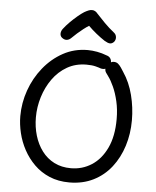

<svg xmlns="http://www.w3.org/2000/svg" viewBox="-66 -1080 936 1155"><g transform="rotate(5 402.5 -502.5)"><path d="M553 -761Q568 -757 575.5 -746.5Q583 -736 583 -723Q583 -715 579.5 -706Q576 -697 568.5 -690Q561 -683 551 -679.5Q541 -676 527 -679Q514 -684 492.5 -689.5Q471 -695 438 -695Q373 -695 321.5 -665.5Q270 -636 234.5 -586Q199 -536 180.5 -475.5Q162 -415 162 -353Q162 -295 177.5 -243Q193 -191 223 -151Q253 -111 297 -88.5Q341 -66 398 -66Q467 -66 523.5 -102.5Q580 -139 613.5 -210Q647 -281 647 -384Q647 -442 635.5 -491.5Q624 -541 607 -578Q590 -615 575 -635Q565 -649 559 -657.5Q553 -666 553 -677Q553 -686 557 -694.5Q561 -703 568 -710.5Q575 -718 583.5 -722Q592 -726 600 -726Q616 -726 626.5 -717Q637 -708 645.5 -695Q654 -682 661 -671Q701 -612 720 -537Q739 -462 739 -385Q739 -303 716 -230Q693 -157 649 -100.5Q605 -44 541 -12Q477 20 396 20Q329 20 276 -2.5Q223 -25 184 -63.5Q145 -102 119 -150Q93 -198 80.5 -250.5Q68 -303 68 -352Q68 -432 95 -508.5Q122 -585 172 -647Q222 -709 289.5 -746Q357 -783 438 -783Q465 -783 495 -777.5Q525 -772 553 -761ZM333 -847Q320 -834 305 -833Q290 -832 275 -845Q265 -855 266 -869.5Q267 -884 277 -897Q293 -918 314.5 -939.5Q336 -961 358 -979.5Q380 -998 396 -1008Q410 -1016 421 -1020.5Q432 -1025 442 -1025Q453 -1025 461.5 -1020Q470 -1015 477 -1006Q499 -982 526 -954.5Q553 -927 587 -900Q599 -890 600 -873.5Q601 -857 590 -845Q579 -834 566.5 -834.5Q554 -835 534 -847Q508 -864 481.5 -885.5Q455 -907 433 -929Q418 -920 400 -906Q382 -892 365 -877Q348 -862 333 -847Z"/></g></svg>

Font: Playpen Sans
Style: Regular
Weight: 400
Designer: Laura Meseguer, Veronika Burian, José Scaglione, Kostas Bartsokas, Vera Evstafieva, Tom Grace, Yorlmar Campos
Foundry: TypeTogether
Version: Version 2.000